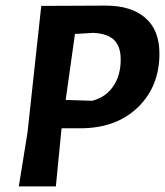

<svg xmlns="http://www.w3.org/2000/svg" viewBox="-20 -664 589 684"><path d="M357 -644Q447 -644 497.5 -600.5Q548 -557 548 -473Q548 -356 471 -281.5Q394 -207 266 -207H200L199 -204L179 0H47L78 -192L127 -643H128ZM313 -547 247 -543 214 -308 308 -305Q356 -317 383 -356Q410 -395 410 -452Q410 -498 387 -521Q364 -544 313 -547Z"/></svg>

Font: Alegreya Sans
Style: Bold Italic
Weight: 700
Italic angle: -7°
Designer: Juan Pablo del Peral
Foundry: Huerta Tipografica
Version: Version 2.007